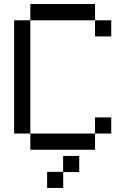

<svg xmlns="http://www.w3.org/2000/svg" viewBox="-20 -743 620 949"><path d="M292 106.4V27.8H371.6V107.4H292.5V186H212.9V106.4ZM529.8 -83H449.7V-162.6H529.8ZM449.7 -2.9H129.9V-83H449.7ZM129.9 -83H49.8V-642.6H129.9ZM529.8 -563H449.7V-642.6H529.8ZM449.7 -642.6H129.9V-723.1H449.7Z"/></svg>

Font: W95FA
Style: Regular
Weight: 400
Designer: FontsArena.com
Foundry: Alina Sava
Version: Version 1.002;Fontself Maker 3.4.0